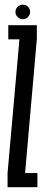

<svg xmlns="http://www.w3.org/2000/svg" viewBox="-20 -780 190 800"><path d="M11.5 0H136V-59H84.5L133.5 -617.5V-675H14.5V-616H61L11.5 -59ZM75 -700Q88 -700 96.8 -709.2Q105.5 -718.5 105.5 -730.5Q105.5 -743 96.8 -751.8Q88 -760.5 75 -760.5Q62.5 -760.5 53.5 -751.8Q44.5 -743 44.5 -730.5Q44.5 -717.5 53.8 -708.8Q63 -700 75 -700Z"/></svg>

Font: Anybody UltraCondensed
Style: Regular
Weight: 400
Width: 1
Version: Version 1.113;gftools[0.9.25]